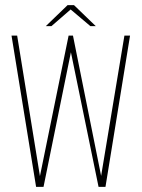

<svg xmlns="http://www.w3.org/2000/svg" viewBox="-20 -730 553 750"><path d="M121 0 25 -591H47L136 -42L248 -591H265L375 -43L466 -591H488L392 0H365L257 -526L150 0ZM159 -628 244 -710H269L354 -628H333L256 -693L181 -628Z"/></svg>

Font: Alumni Sans Thin
Style: Regular
Weight: 100
Designer: Robert E. Leuschke
Foundry: Robert E. Leuschke
Version: Version 1.018